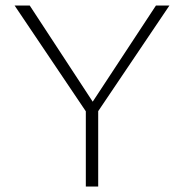

<svg xmlns="http://www.w3.org/2000/svg" viewBox="-20 -678 669 698"><path d="M301 -260 33 -658H88L331 -287ZM292 0V-289H337V0ZM329 -262 303 -287 547 -658H596Z"/></svg>

Font: Ysabeau ExtraLight
Style: Regular
Weight: 250
Designer: Christian Thalmann (Catharsis Fonts)
Version: Version 2.002